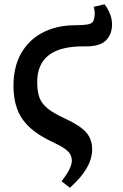

<svg xmlns="http://www.w3.org/2000/svg" viewBox="-20 -643 576 898"><path d="M307 235 268 205Q316 143 316 108Q316 81 295.5 62.5Q275 44 227 22Q157 -11 117 -49Q77 -87 60 -134Q43 -181 43 -242Q43 -329 78 -392Q113 -455 177.5 -489.5Q242 -524 329 -525Q369 -525 389 -528.5Q409 -532 415.5 -543Q422 -554 423 -579Q423 -587 422 -594.5Q421 -602 418 -611L469 -623Q505 -575 504 -526Q503 -481 474.5 -453Q446 -425 375 -426Q154 -429 154 -259Q154 -215 164.5 -186.5Q175 -158 203 -135.5Q231 -113 283 -89Q353 -57 382 -25Q411 7 411 56Q411 99 385.5 143.5Q360 188 307 235Z"/></svg>

Font: Literata 12pt SemiBold
Style: Italic
Weight: 600
Italic angle: -2°
Designer: Latin by Veronika Burian and Jose Scaglione. Greek by Irene Vlachou. Cyrillic by Vera Evstafieva
Foundry: TypeTogether
Version: Version 3.002